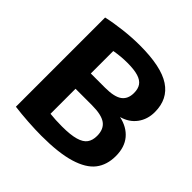

<svg xmlns="http://www.w3.org/2000/svg" viewBox="-194 -914 1088 1088"><g transform="rotate(45 350.0 -370.0)"><path d="M670.5 -209Q670.5 -138 633.8 -90.2Q597 -42.5 513 -17Q429 8.5 290.5 8.5Q242 8.5 181.8 4.5Q121.5 0.5 72 -6V-721Q127 -733.5 194.2 -741.2Q261.5 -749 323.5 -749Q494 -749 572.2 -697.2Q650.5 -645.5 650.5 -541.5Q650.5 -483 618.8 -440.2Q587 -397.5 530.5 -382Q596.5 -368 633.5 -324Q670.5 -280 670.5 -209ZM239 -619.5V-439.5H353.5Q427 -439.5 458.8 -462.8Q490.5 -486 490.5 -534.5Q490.5 -568 476.2 -588.5Q462 -609 429.8 -619Q397.5 -629 343 -629Q291.5 -629 239 -619.5ZM514.5 -214.5Q514.5 -268 481 -292.5Q447.5 -317 370.5 -317H239V-116.5Q282 -111.5 335.5 -111.5Q403.5 -111.5 442.8 -122.8Q482 -134 498.2 -156.5Q514.5 -179 514.5 -214.5Z"/></g></svg>

Font: Encode Sans Semi Expanded
Style: Bold
Weight: 700
Width: 6
Designer: Multiple Designers
Foundry: Impallari Type
Version: Version 2.000